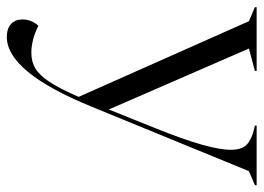

<svg xmlns="http://www.w3.org/2000/svg" viewBox="-142 -426 753 548"><g transform="rotate(90 234.0 -151.5)"><path d="M15 160Q15 135 33 115Q73 135 110 135Q136 135 155 123.5Q174 112 193 83.5Q212 55 236 0L20 -486L-20 -503V-508H162V-503L98 -486L272 -86L327 -223Q387 -372 387 -434Q387 -466 372 -480Q357 -494 327 -501L318 -503V-508H488V-503L448 -486L264 -37Q165 205 65 205Q41 205 28 193Q15 181 15 160Z"/></g></svg>

Font: Nyght Serif Light
Style: Regular
Weight: 300
Designer: Maksym Kobuzan
Version: Version 0.410